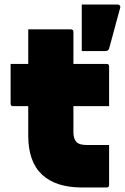

<svg xmlns="http://www.w3.org/2000/svg" viewBox="-20 -830 553 850"><path d="M463 -188V-11Q463 0 452 0H343Q227 0 166 -57Q105 -114 105 -230V-360H38Q27 -360 27 -371V-547H105V-700H294Q305 -700 305 -689V-547H452Q463 -547 463 -536V-360H305V-245Q305 -214 320 -200Q332 -188 366 -188ZM501 -810Q507 -810 510.5 -805.5Q514 -801 512 -795Q502 -760 495 -733Q488 -706 480.5 -679Q473 -652 463 -615Q460 -604 447 -604H342V-810Z"/></svg>

Font: Recursive Sn Lnr St Blk
Style: Regular
Weight: 900
Version: Version 1.079;hotconv 1.0.112;makeotfexe 2.5.65598; ttfautoh